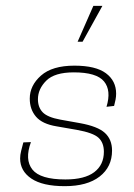

<svg xmlns="http://www.w3.org/2000/svg" viewBox="-20 -628 459 658"><path d="M202 10Q126 10 87.5 -16Q49 -42 49 -85Q49 -97 52.5 -111Q56 -125 60 -140L86 -141Q64 -81 91 -47Q118 -13 204 -13Q270 -13 303 -38Q336 -63 336 -108Q336 -139 317.5 -156Q299 -173 243 -183L174 -195Q125 -203 103.5 -228Q82 -253 82 -290Q82 -335 120.5 -369Q159 -403 235 -403Q308 -403 343 -377Q378 -351 378 -307Q378 -297 376 -286.5Q374 -276 371 -265L345 -262Q362 -318 336.5 -349Q311 -380 233 -380Q167 -380 138.5 -351.5Q110 -323 110 -288Q110 -260 126.5 -243Q143 -226 187 -218L254 -206Q315 -195 339.5 -172.5Q364 -150 364 -112Q364 -56 321.5 -23Q279 10 202 10ZM246 -485 300 -608H331L263 -485Z"/></svg>

Font: Rokkitt SemiBold Thin
Style: Italic
Weight: 250
Italic angle: -9°
Version: Version 3.103